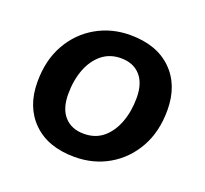

<svg xmlns="http://www.w3.org/2000/svg" viewBox="-95 -610 780 731"><g transform="rotate(20 295.0 -244.5)"><path d="M274 10Q166 10 105 -50Q44 -110 44 -211Q44 -299 80.5 -363.5Q117 -428 179 -463.5Q241 -499 316 -499Q424 -499 485 -439Q546 -379 546 -278Q546 -190 509.5 -125.5Q473 -61 411.5 -25.5Q350 10 274 10ZM277 -85Q323 -85 354.5 -111Q386 -137 403 -182Q420 -227 420 -282Q420 -341 391.5 -372.5Q363 -404 313 -404Q268 -404 236 -378Q204 -352 187 -307.5Q170 -263 170 -207Q170 -148 198.5 -116.5Q227 -85 277 -85Z"/></g></svg>

Font: Nunito
Style: Bold Italic
Weight: 700
Italic angle: -9°
Designer: Vernon Adams
Foundry: Vernon Adams
Version: Version 3.601; ttfautohint (v1.8.2.53-6de2)